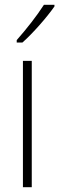

<svg xmlns="http://www.w3.org/2000/svg" viewBox="-20 -784 248 804"><path d="M208 -757V-764H164C133 -716 93 -665 50 -616V-606H74C117 -644 176 -711 208 -757ZM113 0V-529H76V0Z"/></svg>

Font: Noto Sans Gujarati Condensed ExtraLight
Style: Regular
Weight: 200
Width: 3
Designer: Jelle Bosma - Monotype Design Team, Universal Thirst
Foundry: Monotype Imaging Inc.
Version: Version 2.106